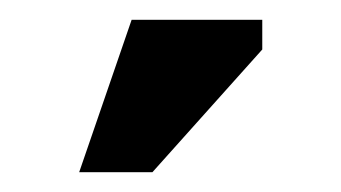

<svg xmlns="http://www.w3.org/2000/svg" viewBox="-20 -740 345 194"><path d="M113 -720H245V-690L134 -566H60Z"/></svg>

Font: PTSans
Style: Bold
Weight: 700
Designer: A.Korolkova, O.Umpeleva, V.Yefimov
Foundry: ParaType Ltd
Version: Version 2.003W OFL